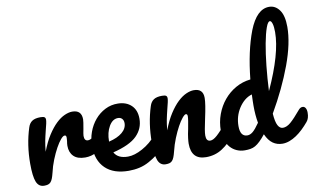

<svg xmlns="http://www.w3.org/2000/svg" viewBox="-90 -1129 2168 1319"><g transform="rotate(-10 994.0 -469.0)"><path d="M119 2Q81 2 65.5 -36.5Q50 -75 50 -163Q50 -295 87 -410Q96 -439 116.5 -452.5Q137 -466 174 -466Q194 -466 202 -461Q210 -456 210 -442Q210 -425 195 -370Q190 -350 186 -332.5Q182 -315 179 -300Q176 -285 173.5 -266.5Q171 -248 169 -226Q194 -292 223.5 -337.5Q253 -383 283 -411.5Q313 -440 342.5 -453Q372 -466 396 -466Q461 -466 461 -401Q461 -387 452 -338Q448 -318 446 -305.5Q444 -293 444 -288Q444 -253 469 -253Q497 -253 541 -297Q554 -310 568 -310Q581 -310 588.5 -298.5Q596 -287 596 -268Q596 -232 576 -210Q548 -181 510.5 -160.5Q473 -140 431 -140Q377 -140 350 -167Q323 -194 323 -240Q323 -255 326 -270Q327 -280 327.5 -286.5Q328 -293 328 -297Q328 -313 317 -313Q306 -314 289 -294Q272 -274 253.5 -240.5Q235 -207 217.5 -163.5Q200 -120 190 -75Q184 -51 178 -36Q172 -21 164 -12.5Q156 -4 145 -1Q134 2 119 2Z M950 -223Q963 -223 970.5 -211Q978 -199 978 -178Q978 -138 959 -116Q921 -70 854 -33Q820 -14 784 -6Q748 2 710 2Q604 2 547 -53Q490 -108 489 -208Q489 -259 506 -306Q523 -353 553.5 -389Q584 -425 625.5 -446Q667 -467 715 -466Q773 -465 808 -431.5Q843 -398 843 -338Q843 -269 793.5 -219.5Q744 -170 626 -141Q651 -95 721 -95Q767 -95 823 -126Q880 -157 923 -209Q935 -223 950 -223ZM698 -368Q660 -368 635 -325Q610 -282 610 -221V-219Q670 -233 703.5 -261Q737 -289 737 -326Q737 -345 726.5 -356.5Q716 -368 698 -368Z M967 2Q929 2 913.5 -36.5Q898 -75 898 -163Q898 -295 935 -410Q944 -439 964.5 -452.5Q985 -466 1022 -466Q1042 -466 1050 -461Q1058 -456 1058 -442Q1058 -425 1043 -370Q1038 -350 1034 -332.5Q1030 -315 1027 -300Q1024 -285 1021.5 -266.5Q1019 -248 1017 -226Q1042 -292 1071.5 -337.5Q1101 -383 1131 -411.5Q1161 -440 1190.5 -453Q1220 -466 1244 -466Q1309 -466 1309 -401Q1309 -360 1287 -260Q1268 -175 1268 -145Q1268 -105 1297 -105Q1317 -105 1344.5 -129.5Q1372 -154 1418 -209Q1430 -223 1445 -223Q1458 -223 1465.5 -211Q1473 -199 1473 -178Q1473 -138 1454 -116Q1411 -62 1361.5 -30Q1312 2 1249 2Q1146 2 1146 -110Q1146 -124 1149 -149Q1152 -174 1160 -210Q1166 -242 1169.5 -263.5Q1173 -285 1173 -297Q1173 -313 1162 -313Q1153 -313 1136.5 -293Q1120 -273 1102 -240Q1084 -207 1066.5 -164Q1049 -121 1038 -75Q1032 -51 1026 -36Q1020 -21 1012 -12.5Q1004 -4 993 -1Q982 2 967 2Z M1960 -223Q1973 -223 1980.5 -211Q1988 -199 1988 -178Q1988 -138 1969 -116Q1948 -91 1925.5 -69.5Q1903 -48 1879 -32Q1855 -16 1830.5 -7Q1806 2 1782 2Q1744 2 1715 -18.5Q1686 -39 1666 -84Q1624 -31 1592 -13Q1576 -4 1558 -1Q1540 2 1519 2Q1489 2 1463 -9.5Q1437 -21 1418.5 -42Q1400 -63 1389.5 -93Q1379 -123 1379 -159Q1379 -219 1399 -273Q1419 -327 1454 -369Q1489 -411 1536.5 -438Q1584 -465 1640 -471Q1660 -666 1712 -802Q1766 -940 1853 -940Q1896 -940 1924.5 -901Q1953 -862 1953 -783Q1953 -670 1898 -521Q1842 -370 1751 -213Q1755 -155 1768.5 -130Q1782 -105 1803 -105Q1830 -105 1858 -129Q1886 -153 1933 -209Q1945 -223 1960 -223ZM1842 -842Q1828 -844 1813.5 -803.5Q1799 -763 1786.5 -696Q1774 -629 1765 -543.5Q1756 -458 1752 -370Q1864 -613 1864 -762Q1864 -800 1857.5 -821Q1851 -842 1842 -842ZM1554 -96Q1573 -96 1592 -111.5Q1611 -127 1640 -169Q1635 -196 1632.5 -226Q1630 -256 1630 -290Q1630 -302 1630.5 -321.5Q1631 -341 1632 -368Q1578 -352 1540 -294Q1504 -238 1504 -169Q1504 -96 1554 -96Z"/></g></svg>

Font: Lebkuchenwelt
Style: Regular
Weight: 400
Designer: Vernon Adams
Foundry: Gereon Berster
Version: Version 1.000;PS 001.001;hotconv 1.0.56 